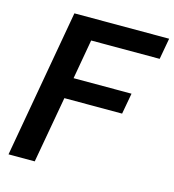

<svg xmlns="http://www.w3.org/2000/svg" viewBox="-105 -789 797 877"><g transform="rotate(15 293.5 -350.0)"><path d="M15 0H139L195 -314H468L486 -413H212L245 -600H569L587 -700H139Z"/></g></svg>

Font: Uncut Sans Semibold
Style: Italic
Weight: 600
Italic angle: -10°
Designer: Kasper Nordkvist
Foundry: Uncut Type
Version: Version 1.111;FEAKit 1.0